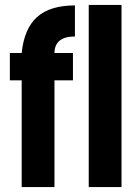

<svg xmlns="http://www.w3.org/2000/svg" viewBox="-20 -759 567 779"><path d="M68 0V-433H20V-544H68Q78 -643 130.5 -690Q183 -737 284 -737V-611Q202 -611 201 -544H276V-433H201V0ZM340 0V-739H473V0Z"/></svg>

Font: Involve
Style: Bold
Weight: 700
Designer: Stefan Peev
Foundry: Context Ltd.
Version: Version 1.001